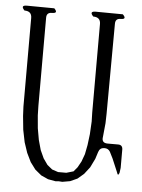

<svg xmlns="http://www.w3.org/2000/svg" viewBox="-53 -796 606 820"><g transform="rotate(5 250.0 -386.0)"><path d="M468.8 -197.3Q487.3 -197.3 488.3 -178.7V-114.3V-98.6L485.4 -77.1Q479.5 -60.5 474.6 -78.1L450.2 -135.7L436.5 -163.1Q428.7 -176.8 412.1 -176.8Q392.6 -176.8 386.7 -158.2L377 -127.9L358.4 -89.8L335 -59.6L308.6 -37.1L278.3 -23.4L245.1 -17.6L230.5 -18.6L215.8 -17.6L183.6 -23.4L153.3 -37.1L126 -59.6L103.5 -89.8L85 -127.9L70.3 -171.9L59.6 -224.6L53.7 -283.2L51.8 -323.2V-703.1Q51.8 -732.4 20.5 -732.4Q0 -753.9 29.3 -753.9L146.5 -752.9Q167 -732.4 137.7 -732.4Q115.2 -732.4 115.2 -710V-331.1L116.2 -291L121.1 -236.3L129.9 -186.5L141.6 -144.5L157.2 -110.4L175.8 -84L197.3 -66.4L223.6 -57.6H258.8L289.1 -66.4L304.7 -85L319.3 -111.3L331.1 -143.6L338.9 -183.6L344.7 -230.5L347.7 -285.2L346.7 -323.2V-703.1Q346.7 -732.4 315.4 -732.4Q294.9 -753.9 324.2 -753.9L440.4 -752.9Q460.9 -732.4 432.6 -732.4Q410.2 -732.4 410.2 -710L408.2 -323.2L407.2 -283.2L401.4 -224.6Q396.5 -197.3 423.8 -197.3Z"/></g></svg>

Font: B2 Hana
Style: Regular
Weight: 500
Version: 2020-08-05; (max)